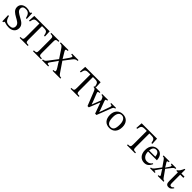

<svg xmlns="http://www.w3.org/2000/svg" viewBox="628 -2764 4875 4875"><g transform="rotate(45 3065.0 -327.0)"><path d="M75 15C76 -5 88 -18 102 -18C125 -18 164 12 268 12C384 12 471 -51 471 -167C471 -286 372 -331 283 -381C208 -424 136 -460 136 -535C136 -597 175 -629 243 -629C344 -630 382 -577 410 -467H440L433 -667H407C402 -646 392 -638 376 -638C352 -638 330 -669 239 -669C135 -668 49 -612 49 -507C49 -402 130 -354 210 -308C292 -261 376 -226 376 -138C376 -62 329 -32 254 -32C152 -31 101 -63 66 -201H35L44 15Z M941 0V-30C855 -30 842 -40 842 -131V-612H905C1016 -612 1028 -586 1050 -477H1081L1073 -657H520L509 -477H540C561 -586 575 -612 685 -612H749V-131C749 -40 735 -30 651 -30V0Z M1419 0V-30C1330 -30 1321 -45 1321 -131V-525C1321 -603 1324 -627 1419 -627V-657H1131V-627C1226 -627 1230 -603 1230 -525V-131C1230 -45 1221 -30 1131 -30V0Z M2114 0V-29C2064 -30 2044 -41 2011 -89L1828 -357L1967 -538C2022 -611 2042 -625 2106 -627V-657H1876V-627C1924 -627 1935 -619 1935 -604C1935 -588 1924 -568 1908 -542L1803 -391H1802L1745 -486C1721 -533 1686 -574 1686 -598C1686 -619 1701 -627 1738 -627H1749V-657H1471V-627C1540 -627 1550 -612 1598 -542L1741 -327L1574 -108C1526 -45 1509 -31 1456 -29V0H1677V-29C1624 -29 1613 -40 1613 -57C1613 -76 1633 -103 1646 -120L1767 -291H1769L1798 -241L1861 -142C1887 -101 1897 -78 1897 -57C1897 -35 1883 -29 1844 -29H1834V0Z M2770 0V-30C2684 -30 2671 -40 2671 -131V-612H2734C2845 -612 2857 -586 2879 -477H2910L2902 -657H2349L2338 -477H2369C2390 -586 2404 -612 2514 -612H2578V-131C2578 -40 2564 -30 2480 -30V0Z M3415 6 3564 -378C3584 -430 3599 -444 3638 -444V-473H3465V-444C3502 -444 3521 -438 3521 -419C3521 -402 3516 -388 3515 -383L3436 -159L3416 -101H3410L3392 -159L3311 -378C3306 -393 3302 -407 3302 -419C3302 -435 3314 -444 3352 -444V-473H3143V-444C3187 -444 3202 -436 3226 -371L3237 -341L3165 -159L3144 -101H3137L3119 -159L3032 -380C3026 -395 3021 -406 3021 -419C3021 -435 3034 -444 3074 -444V-473H2859V-444C2903 -444 2918 -433 2944 -371L3094 6H3140L3257 -285H3261L3367 6Z M3878 10C4008 10 4100 -78 4100 -246C4100 -394 4015 -485 3878 -485C3743 -485 3654 -387 3654 -242C3654 -80 3738 10 3878 10ZM3882 -30C3796 -29 3747 -96 3747 -255C3747 -383 3798 -447 3874 -447C3963 -447 4008 -364 4008 -241C4008 -78 3964 -30 3882 -30Z M4796 0V-30C4710 -30 4697 -40 4697 -131V-612H4760C4871 -612 4883 -586 4905 -477H4936L4928 -657H4375L4364 -477H4395C4416 -586 4430 -612 4540 -612H4604V-131C4604 -40 4590 -30 4506 -30V0Z M5129 10C5232 10 5280 -53 5316 -129L5297 -143C5265 -101 5234 -65 5153 -65C5071 -65 4998 -130 4996 -266H5313C5308 -406 5236 -485 5127 -485C5010 -485 4916 -405 4916 -238C4916 -77 5009 10 5129 10ZM4997 -303C5004 -394 5042 -445 5112 -445C5183 -445 5216 -377 5219 -303Z M5818 0V-29C5781 -29 5766 -47 5738 -87L5615 -261L5721 -397C5744 -426 5767 -444 5801 -444V-473H5636V-445C5668 -445 5677 -436 5677 -421C5677 -405 5668 -390 5641 -353L5594 -285H5590L5566 -329C5532 -385 5514 -406 5514 -422C5514 -437 5530 -445 5562 -445V-473H5347V-444C5388 -444 5400 -434 5435 -384L5539 -235L5419 -79C5386 -40 5368 -29 5334 -29V0H5501V-29C5468 -29 5456 -33 5456 -44C5456 -52 5470 -70 5480 -86L5562 -204H5566L5586 -169L5649 -72C5654 -64 5656 -58 5656 -51C5656 -34 5644 -29 5609 -29V0Z M6108 -90C6083 -62 6070 -49 6038 -49C5999 -49 5990 -73 5990 -144V-426H6103V-468H5990V-610H5965C5929 -525 5899 -478 5852 -449V-426H5907V-116C5907 -26 5936 10 6003 10C6067 10 6088 -20 6127 -74Z"/></g></svg>

Font: STIX Two Text
Style: Regular
Weight: 400
Designer: Ross Mills, John Hudson & Paul Hanslow, Tiro Typeworks Ltd; with prior portions MicroPress Inc., and Coen Hoffman.
Foundry: Tiro Typeworks Ltd
Version: Version 2.13 b171